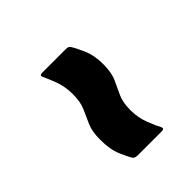

<svg xmlns="http://www.w3.org/2000/svg" viewBox="-12 -523 445 445"><g transform="rotate(45 210.0 -300.5)"><path d="M289 -236Q262 -236 245 -243.5Q228 -251 211.5 -258.5Q195 -266 169 -266Q144 -266 123 -258Q102 -250 92 -245Q84 -241 84 -251V-329Q84 -337 89 -340Q98 -346 119.5 -355.5Q141 -365 170 -365Q198 -365 215 -357Q232 -349 248.5 -341.5Q265 -334 290 -334Q315 -334 336.5 -342.5Q358 -351 369 -357Q376 -360 376 -350V-272Q376 -264 372 -260Q363 -254 342 -245Q321 -236 289 -236Z"/></g></svg>

Font: Sofia Sans Extra Condensed ExtraBold
Style: Italic
Weight: 800
Italic angle: -9°
Designer: Botio Nikoltchev, Ani Petrova
Foundry: lettersoup
Version: Version 4.101; ttfautohint (v1.8.4.7-5d5b)